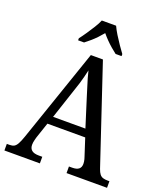

<svg xmlns="http://www.w3.org/2000/svg" viewBox="-165 -1041 985 1150"><g transform="rotate(20 327.5 -465.5)"><path d="M1 0V-42H18Q36 -42 47 -48Q58 -54 67.5 -71Q77 -88 88 -120L292 -714H369L577 -92Q584 -72 592.5 -61Q601 -50 613.5 -46Q626 -42 644 -42H655V0H397V-42H418Q446 -42 459.5 -53Q473 -64 473 -86Q473 -93 472 -100Q471 -107 469 -115Q467 -123 464 -131L429 -239H188L154 -138Q152 -130 149.5 -121Q147 -112 146 -104Q145 -96 145 -89Q145 -66 159.5 -54Q174 -42 205 -42H227V0ZM206 -289H412L355 -470Q346 -500 337.5 -526.5Q329 -553 322 -577Q315 -601 310 -623Q305 -601 299.5 -578.5Q294 -556 286.5 -532Q279 -508 269 -479ZM190 -784Q205 -803 222.5 -829Q240 -855 257 -882Q274 -909 283 -931H374Q384 -909 400.5 -882Q417 -855 435 -829Q453 -803 467 -784V-771H429Q412 -784 394 -799.5Q376 -815 359 -832.5Q342 -850 328 -867Q314 -850 297.5 -832.5Q281 -815 263 -799.5Q245 -784 228 -771H190Z"/></g></svg>

Font: Noto Serif Khmer SemiCondensed
Style: Regular
Weight: 400
Width: 4
Designer: Danh Hong and the Monotype Design Team
Foundry: Monotype Imaging Inc.
Version: Version 2.004